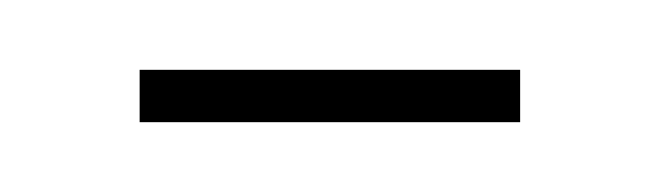

<svg xmlns="http://www.w3.org/2000/svg" viewBox="-20 -336 190 55"><path d="M20 -316H129V-301H20Z"/></svg>

Font: Dorsa
Style: Regular
Weight: 400
Version: Version 1.002